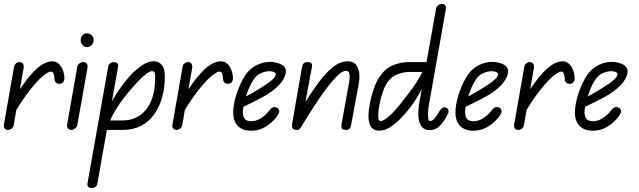

<svg xmlns="http://www.w3.org/2000/svg" viewBox="-29 -670 3296 990"><path d="M279 -238Q268 -237 260 -244Q252 -251 252 -261Q252 -275 248 -288Q244 -301 233 -301Q222 -301 194.5 -279.5Q167 -258 124.5 -204.5Q82 -151 26 -55L43 -161Q88 -235 123.5 -277Q159 -319 187.5 -336.5Q216 -354 241 -354Q260 -354 273.5 -341.5Q287 -329 295 -309Q303 -289 303 -265Q303 -256 297.5 -247.5Q292 -239 279 -238ZM12 0Q2 0 -4.5 -7Q-11 -14 -9 -27L43 -323Q45 -337 54 -343.5Q63 -350 72 -350Q82 -350 88.5 -342.5Q95 -335 93 -320L42 -27Q40 -14 31 -7Q22 0 12 0Z M339 0Q329 0 322 -7Q315 -14 317 -28L369 -323Q371 -337 381 -343.5Q391 -350 401 -350Q410 -350 417.5 -342.5Q425 -335 422 -320L370 -28Q368 -15 358 -7.5Q348 0 339 0ZM420 -427Q406 -427 396.5 -438Q387 -449 387 -463Q387 -477 396 -487.5Q405 -498 420 -498Q434 -498 444 -488Q454 -478 454 -463Q454 -449 444 -438Q434 -427 420 -427Z M444 300Q434 300 427 294Q420 288 422 276L529 -327Q531 -338 540 -344Q549 -350 558 -350Q568 -350 575 -344Q582 -338 580 -327L473 277Q471 288 462 294Q453 300 444 300ZM821 -277Q821 -217 806.5 -166.5Q792 -116 764.5 -78.5Q737 -41 697 -20.5Q657 0 606 0H507L514 -49H606Q651 -49 688.5 -72.5Q726 -96 748.5 -145.5Q771 -195 771 -272Q771 -284 769 -293.5Q767 -303 753 -303Q742 -303 720.5 -285.5Q699 -268 672.5 -239.5Q646 -211 619 -177Q592 -143 571 -109.5Q550 -76 539 -49H503Q519 -92 542 -135.5Q565 -179 593 -218.5Q621 -258 650.5 -288.5Q680 -319 708.5 -336.5Q737 -354 762 -354Q791 -354 806 -334.5Q821 -315 821 -277Z M1148 -238Q1137 -237 1129 -244Q1121 -251 1121 -261Q1121 -275 1117 -288Q1113 -301 1102 -301Q1091 -301 1063.5 -279.5Q1036 -258 993.5 -204.5Q951 -151 895 -55L912 -161Q957 -235 992.5 -277Q1028 -319 1056.5 -336.5Q1085 -354 1110 -354Q1129 -354 1142.5 -341.5Q1156 -329 1164 -309Q1172 -289 1172 -265Q1172 -256 1166.5 -247.5Q1161 -239 1148 -238ZM881 0Q871 0 864.5 -7Q858 -14 860 -27L912 -323Q914 -337 923 -343.5Q932 -350 941 -350Q951 -350 957.5 -342.5Q964 -335 962 -320L911 -27Q909 -14 900 -7Q891 0 881 0Z M1264 4Q1236 4 1214.5 -7.5Q1193 -19 1182 -43.5Q1171 -68 1174 -107Q1178 -152 1196.5 -202Q1215 -252 1237 -284Q1260 -317 1294 -334Q1328 -351 1363 -351Q1392 -351 1418.5 -339Q1445 -327 1445 -302Q1445 -284 1432 -261Q1419 -238 1392 -214.5Q1365 -191 1323 -168Q1304 -158 1278.5 -145Q1253 -132 1231.5 -122Q1210 -112 1202 -108L1212 -158Q1223 -164 1238 -172Q1253 -180 1271 -190Q1289 -200 1308 -212Q1355 -241 1374 -258Q1393 -275 1393 -288Q1393 -294 1384 -298.5Q1375 -303 1361 -303Q1342 -303 1319 -294Q1296 -285 1278 -259Q1264 -238 1252 -208.5Q1240 -179 1232.5 -149.5Q1225 -120 1223 -98Q1222 -73 1231.5 -59Q1241 -45 1265 -45Q1288 -45 1307 -55Q1326 -65 1339 -77.5Q1352 -90 1357 -97Q1371 -116 1382.5 -117.5Q1394 -119 1402 -113Q1410 -108 1411 -97Q1412 -86 1395 -64Q1390 -57 1372.5 -40.5Q1355 -24 1328 -10Q1301 4 1264 4Z M1752 0Q1736 0 1733 -9.5Q1730 -19 1732 -30L1769 -234Q1772 -248 1773.5 -264.5Q1775 -281 1771.5 -293Q1768 -305 1755 -305Q1740 -305 1718 -286Q1696 -267 1670.5 -235Q1645 -203 1618.5 -164Q1592 -125 1567 -85.5Q1542 -46 1521 -11L1527 -114Q1556 -162 1585.5 -205.5Q1615 -249 1644.5 -282.5Q1674 -316 1703.5 -335Q1733 -354 1763 -354Q1793 -354 1807 -336Q1821 -318 1823.5 -290.5Q1826 -263 1820 -234L1781 -23Q1780 -14 1774 -7Q1768 0 1752 0ZM1497 0Q1481 -2 1478 -11Q1475 -20 1478 -36L1528 -323Q1530 -337 1537 -343.5Q1544 -350 1559 -350Q1584 -350 1579 -323L1521 -11Q1517 -5 1512.5 -2Q1508 1 1497 0Z M2174 0Q2152 -4 2140.5 -24Q2129 -44 2128 -76Q2127 -108 2134 -146L2219 -623Q2221 -636 2230.5 -643Q2240 -650 2250 -650Q2260 -650 2266 -643.5Q2272 -637 2270 -623L2183 -132Q2180 -117 2178.5 -96.5Q2177 -76 2179 -61Q2181 -46 2187 -46Q2198 -46 2207 -54.5Q2216 -63 2228 -82L2234 -92Q2242 -105 2248 -111Q2254 -117 2263 -117Q2271 -117 2277.5 -111Q2284 -105 2284 -94Q2284 -88 2277 -76Q2270 -64 2262 -50Q2246 -25 2226 -10.5Q2206 4 2174 0ZM1924 4Q1899 4 1885 -15Q1871 -34 1871 -72Q1871 -101 1878.5 -139Q1886 -177 1899 -213.5Q1912 -250 1928 -274Q1957 -317 1997 -333.5Q2037 -350 2080 -350H2186L2174 -299H2080Q2055 -299 2022.5 -288Q1990 -277 1967 -243Q1954 -224 1943.5 -192Q1933 -160 1927 -128Q1921 -96 1921 -77Q1921 -65 1923 -55.5Q1925 -46 1935 -46Q1949 -46 1979.5 -73Q2010 -100 2056 -160Q2085 -196 2108 -229.5Q2131 -263 2150 -300H2187Q2174 -268 2158 -235Q2142 -202 2123.5 -171Q2105 -140 2084 -113Q2060 -83 2034 -56.5Q2008 -30 1980.5 -13Q1953 4 1924 4Z M2410 4Q2382 4 2360.5 -7.5Q2339 -19 2328 -43.5Q2317 -68 2320 -107Q2324 -152 2342.5 -202Q2361 -252 2383 -284Q2406 -317 2440 -334Q2474 -351 2509 -351Q2538 -351 2564.5 -339Q2591 -327 2591 -302Q2591 -284 2578 -261Q2565 -238 2538 -214.5Q2511 -191 2469 -168Q2450 -158 2424.5 -145Q2399 -132 2377.5 -122Q2356 -112 2348 -108L2358 -158Q2369 -164 2384 -172Q2399 -180 2417 -190Q2435 -200 2454 -212Q2501 -241 2520 -258Q2539 -275 2539 -288Q2539 -294 2530 -298.5Q2521 -303 2507 -303Q2488 -303 2465 -294Q2442 -285 2424 -259Q2410 -238 2398 -208.5Q2386 -179 2378.5 -149.5Q2371 -120 2369 -98Q2368 -73 2377.5 -59Q2387 -45 2411 -45Q2434 -45 2453 -55Q2472 -65 2485 -77.5Q2498 -90 2503 -97Q2517 -116 2528.5 -117.5Q2540 -119 2548 -113Q2556 -108 2557 -97Q2558 -86 2541 -64Q2536 -57 2518.5 -40.5Q2501 -24 2474 -10Q2447 4 2410 4Z M2910 -238Q2899 -237 2891 -244Q2883 -251 2883 -261Q2883 -275 2879 -288Q2875 -301 2864 -301Q2853 -301 2825.5 -279.5Q2798 -258 2755.5 -204.5Q2713 -151 2657 -55L2674 -161Q2719 -235 2754.5 -277Q2790 -319 2818.5 -336.5Q2847 -354 2872 -354Q2891 -354 2904.5 -341.5Q2918 -329 2926 -309Q2934 -289 2934 -265Q2934 -256 2928.5 -247.5Q2923 -239 2910 -238ZM2643 0Q2633 0 2626.5 -7Q2620 -14 2622 -27L2674 -323Q2676 -337 2685 -343.5Q2694 -350 2703 -350Q2713 -350 2719.5 -342.5Q2726 -335 2724 -320L2673 -27Q2671 -14 2662 -7Q2653 0 2643 0Z M3026 4Q2998 4 2976.5 -7.5Q2955 -19 2944 -43.5Q2933 -68 2936 -107Q2940 -152 2958.5 -202Q2977 -252 2999 -284Q3022 -317 3056 -334Q3090 -351 3125 -351Q3154 -351 3180.5 -339Q3207 -327 3207 -302Q3207 -284 3194 -261Q3181 -238 3154 -214.5Q3127 -191 3085 -168Q3066 -158 3040.5 -145Q3015 -132 2993.5 -122Q2972 -112 2964 -108L2974 -158Q2985 -164 3000 -172Q3015 -180 3033 -190Q3051 -200 3070 -212Q3117 -241 3136 -258Q3155 -275 3155 -288Q3155 -294 3146 -298.5Q3137 -303 3123 -303Q3104 -303 3081 -294Q3058 -285 3040 -259Q3026 -238 3014 -208.5Q3002 -179 2994.5 -149.5Q2987 -120 2985 -98Q2984 -73 2993.5 -59Q3003 -45 3027 -45Q3050 -45 3069 -55Q3088 -65 3101 -77.5Q3114 -90 3119 -97Q3133 -116 3144.5 -117.5Q3156 -119 3164 -113Q3172 -108 3173 -97Q3174 -86 3157 -64Q3152 -57 3134.5 -40.5Q3117 -24 3090 -10Q3063 4 3026 4Z"/></svg>

Font: Edu QLD Beginners
Style: Regular
Weight: 400
Designer: Tina and Corey Anderson
Foundry: Google for Education
Version: Version 1.001